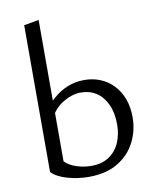

<svg xmlns="http://www.w3.org/2000/svg" viewBox="-82 -780 691 850"><g transform="rotate(-10 263.5 -355.5)"><path d="M249 6Q199 6 152.5 -7.5Q106 -21 83 -45L150 -81Q170 -61 202.5 -50.5Q235 -40 269 -40Q316 -40 348 -61.5Q380 -83 396 -119.5Q412 -156 412 -201Q412 -253 395 -290.5Q378 -328 348 -348Q318 -368 277 -368Q240 -368 200 -345Q160 -322 133 -272L109 -304Q132 -339 161.5 -365Q191 -391 226 -405.5Q261 -420 302 -420Q341 -420 374 -406.5Q407 -393 432 -367Q457 -341 471 -304.5Q485 -268 485 -221Q485 -161 458.5 -109Q432 -57 379.5 -25.5Q327 6 249 6ZM83 -45V-705L150 -717V-81Z"/></g></svg>

Font: Ysabeau Office
Style: Regular
Weight: 400
Designer: Christian Thalmann (Catharsis Fonts)
Version: Version 2.001;gftools[0.9.30]; featfreeze: tnum,lnum,ss02